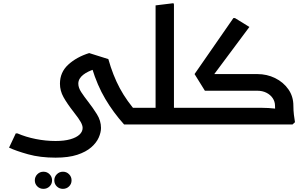

<svg xmlns="http://www.w3.org/2000/svg" viewBox="-20 -779 1918 1202"><path d="M251.9 403.3Q229.3 403.3 213.7 388Q198 372.7 198 350.1Q198 327.6 213.8 311.8Q229.6 296 252.1 296Q274.7 296 290.3 311.8Q306 327.6 306 350.1Q306 372.7 290.2 388Q274.4 403.3 251.9 403.3ZM373.9 403.3Q351.3 403.3 335.7 388Q320 372.7 320 350.1Q320 327.6 335.8 311.8Q351.6 296 374.1 296Q396.7 296 412.3 311.8Q428 327.6 428 350.1Q428 372.7 412.2 388Q396.4 403.3 373.9 403.3Z M328 208Q231.7 208 156.2 187Q80.7 166 36.7 145.3L78.7 56H89Q142 79 204.2 91.3Q266.3 103.7 328 103.7Q382.7 103.7 420.5 92.8Q458.3 82 477.8 63.5Q497.3 45 497.3 22Q497.3 6.7 485.7 -14.8Q474 -36.3 441.3 -77.7Q399.7 -131 377.5 -171Q355.3 -211 355.3 -255Q355.3 -326.7 407.3 -374.3Q459.3 -422 538.3 -446.7L658.3 -409Q687 -306.7 730.3 -226.2Q773.7 -145.7 841.3 -70.3L756.7 0Q689.3 -75 639.2 -159.7Q589 -244.3 555.7 -353.7L565.7 -344Q549.3 -338.3 532.3 -330.2Q515.3 -322 501.2 -311Q487 -300 478.7 -286.2Q470.3 -272.3 470.3 -255Q470.3 -230 488.8 -201.8Q507.3 -173.7 532.3 -141.7Q561.3 -104.7 586.8 -63.8Q612.3 -23 612.3 22Q612.3 49.7 598.2 82Q584 114.3 551.2 143.2Q518.3 172 463.7 190Q409 208 328 208ZM756.7 0V-104.3H867.7V0ZM867.7 0V-104.3Q879.7 -104.3 883.7 -90.3Q887.7 -76.3 887.7 -52.7Q887.7 -30.7 883.7 -15.3Q879.7 0 867.7 0Z M1039 0V-104.3H1155V0ZM1155 0V-104.3Q1167 -104.3 1171 -90.4Q1175 -76.5 1175 -52.9Q1175 -30.6 1171 -15.3Q1167 0 1155 0ZM954 0V-745.3L1066 -759L1069 -751V-14.1L1054 0ZM868 0V-104.3H1030.7V0ZM868 0Q857 0 852.5 -15.4Q848 -30.9 848 -53.3Q848 -76.3 852.5 -90.3Q857 -104.3 868 -104.3Z M1292 -275.7 1198 -315.3 1441 -665.7H1451.3L1541.3 -610.3ZM1155 0V-104.3H1610.7Q1635.7 -104.3 1660.2 -102.8Q1684.7 -101.3 1700.7 -99.3Q1716.7 -97.3 1716.7 -97.3V0ZM1262.7 -211 1198 -315.3H1577.3V-211ZM1701.7 -117Q1701.7 -143 1687.2 -164.5Q1672.7 -186 1647.7 -198.5Q1622.7 -211 1590.7 -211H1392.7V-222L1404.7 -315.3H1590.7Q1651 -315.3 1702.5 -290Q1754 -264.7 1785.3 -220Q1816.7 -175.3 1816.7 -117ZM1712.7 0Q1708.7 -27 1705.2 -57Q1701.7 -87 1701.7 -117H1816.7Q1816.7 -87.3 1820 -60.3Q1823.3 -33.3 1826.7 -14L1811.7 0ZM1155 0Q1144 0 1139.5 -15.3Q1135 -30.7 1135 -53.3Q1135 -76.3 1139.5 -90.3Q1144 -104.3 1155 -104.3Z"/></svg>

Font: Fustat
Style: Regular
Weight: 400
Designer: Mohamed Gaber, Khaled Hosny, Laura Garcia Mut
Foundry: Kief Type Foundry, Alif Type Foundry, Hard Type Foundry
Version: Version 1.007